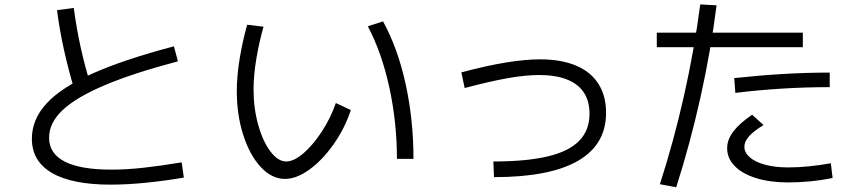

<svg xmlns="http://www.w3.org/2000/svg" viewBox="-20 -793 3790 850"><path d="M121.1 -178.7Q121.1 -264.6 186.5 -335.4Q252 -406.2 390.1 -467.8Q528.3 -529.3 750 -587.9L767.6 -521.5Q568.4 -468.8 442.9 -415.5Q317.4 -362.3 257.3 -305.7Q197.3 -249 197.3 -183.6Q197.3 -113.3 266.6 -77.6Q335.9 -42 473.6 -42Q538.1 -42 614.3 -50.3Q690.4 -58.6 784.2 -74.2L793.9 -6.8Q708 7.8 625 16.1Q542 24.4 469.7 24.4Q298.8 24.4 210 -27.3Q121.1 -79.1 121.1 -178.7ZM232.4 -748 306.6 -757.8Q318.4 -668.9 336.9 -584.5Q355.5 -500 382.8 -412.1L309.6 -394.5Q282.2 -486.3 263.2 -572.3Q244.1 -658.2 232.4 -748Z M1028.3 -389.6Q1028.3 -454.1 1040.5 -530.3Q1052.7 -606.4 1074.2 -683.6L1146.5 -674.8Q1126 -601.6 1114.3 -529.8Q1102.5 -458 1102.5 -396.5Q1102.5 -314.5 1123 -240.7Q1143.6 -167 1177.2 -122.6Q1210.9 -78.1 1247.1 -78.1Q1281.2 -78.1 1323.7 -114.7Q1366.2 -151.4 1405.3 -211.4Q1444.3 -271.5 1466.8 -336.9L1533.2 -305.7Q1505.9 -223.6 1456.5 -153.8Q1407.2 -84 1350.1 -42.5Q1293 -1 1241.2 -1Q1183.6 -1 1134.8 -53.2Q1085.9 -105.5 1057.1 -194.8Q1028.3 -284.2 1028.3 -389.6ZM1608.4 -676.8 1675.8 -698.2Q1741.2 -579.1 1775.9 -420.4Q1810.5 -261.7 1810.5 -89.8H1737.3Q1737.3 -251 1703.6 -405.8Q1669.9 -560.5 1608.4 -676.8Z M2589.8 -289.1Q2589.8 -345.7 2564.5 -383.8Q2539.1 -421.9 2489.3 -441.4Q2439.5 -460.9 2366.2 -460.9Q2307.6 -460.9 2229.5 -447.3Q2151.4 -433.6 2037.1 -403.3L2022.5 -472.7Q2136.7 -502.9 2221.7 -516.6Q2306.6 -530.3 2370.1 -530.3Q2463.9 -530.3 2529.3 -502.9Q2594.7 -475.6 2628.9 -422.4Q2663.1 -369.1 2663.1 -293.9Q2663.1 -152.3 2538.1 -80.6Q2413.1 -8.8 2167 -8.8L2164.1 -78.1Q2310.5 -78.1 2404.8 -100.6Q2499 -123 2544.4 -169.9Q2589.8 -216.8 2589.8 -289.1Z M3080.1 -773.4 3152.3 -769.5Q3127 -568.4 3081.1 -362.3Q3035.2 -156.2 2973.6 36.1L2901.4 22.5Q2962.9 -168 3008.3 -370.1Q3053.7 -572.3 3080.1 -773.4ZM3199.2 -136.7Q3199.2 -174.8 3226.1 -210.4Q3252.9 -246.1 3309.6 -285.2L3360.4 -239.3Q3316.4 -212.9 3295.9 -189.5Q3275.4 -166 3275.4 -143.6Q3275.4 -117.2 3299.8 -96.2Q3324.2 -75.2 3368.2 -63.5Q3412.1 -51.8 3468.8 -51.8Q3513.7 -51.8 3561.5 -56.6Q3609.4 -61.5 3658.2 -70.3L3666 -4.9Q3617.2 4.9 3567.9 9.8Q3518.6 14.6 3468.8 14.6Q3388.7 14.6 3327.6 -4.4Q3266.6 -23.4 3232.9 -57.6Q3199.2 -91.8 3199.2 -136.7ZM2887.7 -648.4H3534.2V-584H2887.7ZM3653.3 -471.7V-407.2Q3443.4 -407.2 3235.4 -381.8L3230.5 -447.3Q3457 -471.7 3653.3 -471.7Z"/></svg>

Font: Pretendard JP Variable
Style: Regular
Weight: 400
Designer: Base glyphs from Inter by Rasmus Andersson; Hangul glyphs from Noto Sans CJK(Source Han Sans) by Jang Soo-young and Kang
Foundry: Kil Hyung-jin
Version: Version 1.307;Glyphs 3.2 (3192)